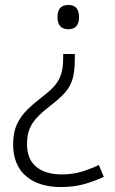

<svg xmlns="http://www.w3.org/2000/svg" viewBox="-20 -563 464 775"><path d="M282 -325Q282 -282 275 -252Q268 -222 249.5 -198Q231 -174 198 -148Q160 -119 136 -95.5Q112 -72 100.5 -45.5Q89 -19 89 18Q89 80 126.5 110.5Q164 141 229 141Q272 141 307.5 130.5Q343 120 379 103L399 151Q357 170 316.5 181Q276 192 226 192Q136 192 84.5 147.5Q33 103 33 19Q33 -28 48.5 -61.5Q64 -95 92 -122Q120 -149 158 -178Q188 -201 204.5 -222Q221 -243 228 -268Q235 -293 235 -330V-345H282ZM299 -494Q299 -445 256 -445Q212 -445 212 -494Q212 -543 256 -543Q299 -543 299 -494Z"/></svg>

Font: Noto Sans Bengali UI Light
Style: Regular
Weight: 300
Designer: Jelle Bosma - Monotype Design Team
Foundry: Monotype Imaging Inc.
Version: Version 2.003; ttfautohint (v1.8.4.7-5d5b)